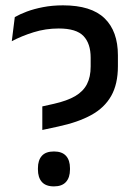

<svg xmlns="http://www.w3.org/2000/svg" viewBox="-20 -670 491 701"><path d="M134.5 -195.5V-281.5L177 -291Q225.5 -302 254.8 -319.2Q284 -336.5 297.5 -362.8Q311 -389 311 -427V-459.5Q311 -511 284.8 -538.5Q258.5 -566 194.5 -566Q146.5 -566 102.5 -552.2Q58.5 -538.5 23 -519.5L34 -607.5Q52 -618 78 -627.8Q104 -637.5 137.5 -644Q171 -650.5 210 -650.5Q313 -650.5 361.8 -603.2Q410.5 -556 410.5 -468V-428.5Q410.5 -363 386 -319.8Q361.5 -276.5 313.2 -250Q265 -223.5 192.5 -208ZM177 10.5Q147 10.5 132.8 -5.8Q118.5 -22 118.5 -51V-56Q118.5 -85 132.8 -101Q147 -117 177 -117Q206.5 -117 221 -101Q235.5 -85 235.5 -56V-51Q235.5 -22 221 -5.8Q206.5 10.5 177 10.5Z"/></svg>

Font: Anek Tamil Medium
Style: Regular
Weight: 500
Designer: Aadarsh Rajan (Tamil), Yesha Goshar (Latin)
Foundry: Ek Type
Version: Version 1.003